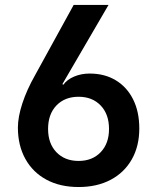

<svg xmlns="http://www.w3.org/2000/svg" viewBox="-20 -750 639 780"><path d="M299.3 9.8Q224.1 9.8 168.7 -20Q113.3 -49.8 83 -104.5Q52.7 -159.2 52.7 -231.9Q52.7 -274.9 71 -330.6Q89.4 -386.2 121.6 -442.9L279.3 -730H420.9L233.4 -408.2L237.3 -405.8Q252.4 -426.8 281.2 -439Q310.1 -451.2 344.2 -451.2Q405.3 -451.2 450.7 -423.6Q496.1 -396 521 -345.9Q545.9 -295.9 545.9 -228Q545.9 -156.2 515.4 -102.5Q484.9 -48.8 429.4 -19.5Q374 9.8 299.3 9.8ZM299.3 -96.2Q355 -96.2 388.9 -131.6Q422.9 -167 422.9 -226.1Q422.9 -286.1 388.9 -321.5Q355 -356.9 299.3 -356.9Q243.2 -356.9 209.2 -321.5Q175.3 -286.1 175.3 -226.1Q175.3 -167 209.2 -131.6Q243.2 -96.2 299.3 -96.2Z"/></svg>

Font: UDEV Gothic 35
Style: Bold
Weight: 700
Version: v2.1.0; ttfautohint (v1.8.4.7-5d5b-dirty) -l 6 -r 45 -G 200 